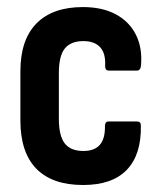

<svg xmlns="http://www.w3.org/2000/svg" viewBox="-20 -521 462 549"><path d="M217.6 8Q129.4 8 83.9 -38.6Q38.3 -85.3 38.3 -176.7V-317Q38.3 -407.4 84.4 -454.1Q130.4 -500.8 217.1 -500.8Q272.3 -500.8 310.9 -480.2Q349.4 -459.6 368.3 -422.3Q387.3 -385 383.3 -335.6Q382.4 -319.2 371.9 -319.2H291Q280.6 -319.2 280.6 -332.1Q282.6 -368.2 266.5 -385.8Q250.3 -403.5 218.5 -403.5Q182.7 -403.5 165.5 -382.5Q148.3 -361.5 148.3 -312.1V-181.6Q148.3 -132.2 165.3 -110.8Q182.2 -89.3 218.1 -89.3Q250.3 -89.3 265.5 -106.9Q280.6 -124.5 280.1 -159.6Q280.1 -173.6 290 -173.6H372.4Q382.8 -173.6 382.8 -161.7Q384.3 -79.1 342.7 -35.5Q301.1 8 217.6 8Z"/></svg>

Font: Sofia Sans Condensed
Style: Regular
Weight: 400
Designer: Botio Nikoltchev, Ani Petrova
Foundry: lettersoup
Version: Version 4.100